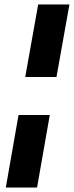

<svg xmlns="http://www.w3.org/2000/svg" viewBox="-20 -740 331 860"><path d="M93 -395 151 -720H291L233 -395ZM6 100 63 -225H203L146 100Z"/></svg>

Font: DM Sans 20pt ExtraBold
Style: Italic
Weight: 800
Italic angle: -10°
Version: Version 4.004;gftools[0.9.30]